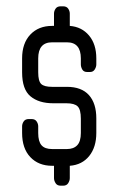

<svg xmlns="http://www.w3.org/2000/svg" viewBox="-20 -521 375 608"><path d="M201 4V43Q201 51 196 59Q191 67 180 67H172Q161 67 156 59Q151 51 151 43V4H145Q102 4 76 -23.5Q50 -51 50 -100V-121Q50 -129 55 -136.5Q60 -144 71 -144H80Q91 -144 96 -136.5Q101 -129 101 -121V-100Q101 -73 111.5 -61Q122 -49 145 -49H192Q213 -49 224.5 -61Q236 -73 236 -100V-145Q236 -174 226 -184Q216 -194 190 -194H148Q103 -194 76.5 -216Q50 -238 50 -292V-336Q50 -384 76 -411.5Q102 -439 145 -439H151V-478Q151 -486 156 -493.5Q161 -501 172 -501H180Q191 -501 196 -493.5Q201 -486 201 -478V-439Q239 -436 262 -408.5Q285 -381 285 -336V-317Q285 -309 280 -301Q275 -293 265 -293H256Q245 -293 240.5 -301Q236 -309 236 -317V-336Q236 -387 192 -387H145Q101 -387 101 -336V-292Q101 -264 110.5 -255Q120 -246 145 -246H192Q238 -246 261.5 -220Q285 -194 285 -146V-100Q285 -55 262.5 -27Q240 1 201 4Z"/></svg>

Font: Chathura
Style: ExtraBold
Weight: 800
Designer: Appaji Ambarisha Darbha
Foundry: Aditya Fonts
Version: Version 1.001 2016